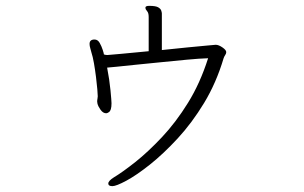

<svg xmlns="http://www.w3.org/2000/svg" viewBox="-20 -580 1040 656"><path d="M488 -522V-405Q434 -400 393 -396Q352 -392 347 -392Q344 -392 341 -392.5Q338 -393 335 -394Q335 -397 331 -409.5Q327 -422 320.5 -433.5Q314 -445 303 -445Q286 -445 286 -430Q286 -423 288.5 -415Q291 -407 292 -402Q297 -387 301 -364Q305 -341 308 -317Q311 -293 312.5 -275Q314 -257 314 -251Q314 -247 313 -242.5Q312 -238 312 -233Q312 -231 312.5 -229.5Q313 -228 313 -226Q315 -217 323.5 -205Q332 -193 343 -193Q344 -193 345 -193.5Q346 -194 347 -194Q349 -195 350 -195.5Q351 -196 352 -197Q361 -202 361 -227Q361 -235 357.5 -271.5Q354 -308 346 -349Q351 -349 378.5 -352Q406 -355 446 -359Q486 -363 531 -367.5Q576 -372 618 -376Q660 -380 691 -381Q664 -296 622.5 -229Q581 -162 533.5 -111.5Q486 -61 442.5 -26.5Q399 8 369 26Q350 38 350 47Q350 56 364 56Q377 56 411.5 37.5Q446 19 492 -17.5Q538 -54 587 -107Q636 -160 677.5 -228.5Q719 -297 744 -381Q746 -387 749.5 -392Q753 -397 753 -402Q753 -409 740 -418Q727 -427 717 -427Q716 -427 689 -424.5Q662 -422 620.5 -418Q579 -414 533 -409V-534Q533 -537 531 -543.5Q529 -550 520.5 -555Q512 -560 490 -560Q478 -560 477 -555V-553Q477 -548 482.5 -542Q488 -536 488 -522Z"/></svg>

Font: Klee One
Style: Regular
Weight: 400
Designer: Fontworks Inc.
Foundry: Fontworks Inc.
Version: Version 1.100